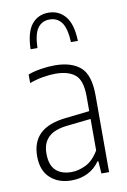

<svg xmlns="http://www.w3.org/2000/svg" viewBox="-90 -856 610 919"><g transform="rotate(-10 215.0 -397.0)"><path d="M182.5 8Q119 8 79.2 -28.5Q39.5 -65 39.5 -134Q39.5 -204 80.5 -243Q121.5 -282 206.5 -291L322.5 -304V-375Q322.5 -454 289.2 -481.2Q256 -508.5 193.5 -508.5Q167 -508.5 134 -503Q101 -497.5 67.5 -485.5V-527Q95 -537.5 130.5 -543Q166 -548.5 197 -548.5Q278.5 -548.5 322 -510.5Q365.5 -472.5 365.5 -373.5V0H328L324 -60.5H320Q295.5 -26 260.2 -9Q225 8 182.5 8ZM85.5 -139.5Q85.5 -83.5 112.8 -57.5Q140 -31.5 189.5 -31.5Q222.5 -31.5 258.5 -48.8Q294.5 -66 322.5 -113V-266L207 -253.5Q144.5 -247 115 -218.5Q85.5 -190 85.5 -139.5ZM97.5 -644.5Q100 -727.5 130.5 -764.8Q161 -802 211.5 -802Q262 -802 293.5 -764.2Q325 -726.5 327.5 -644.5H294Q290.5 -712.5 269.5 -740.8Q248.5 -769 211.5 -769Q174.5 -769 153.8 -740.8Q133 -712.5 131 -644.5Z"/></g></svg>

Font: Encode Sans Condensed Condensed ExtraLight
Style: Regular
Weight: 200
Width: 3
Designer: Multiple Designers
Foundry: Impallari Type
Version: Version 3.000; ttfautohint (v1.8.3) -l 8 -r 50 -G 200 -x 14 